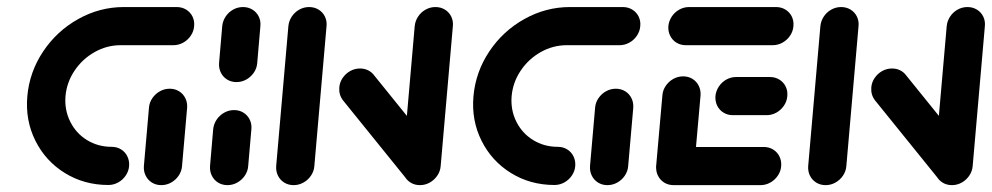

<svg xmlns="http://www.w3.org/2000/svg" viewBox="-20 -539 2888 559"><path d="M355.9 -55.9Q354.8 -40.7 346.1 -28Q337.4 -15.2 324.1 -7.8Q310.7 -0.4 295.6 -0.4Q225.2 -0.4 168.9 -35.2Q112.6 -70 83 -129.4Q53.3 -188.9 59.6 -259.3Q65.9 -329.6 105.7 -389.3Q145.6 -448.9 208 -483.7Q270.4 -518.5 340.7 -518.5H494.4Q509.6 -518.5 521.9 -511.1Q534.1 -503.7 540.4 -490.9Q546.7 -478.1 545.2 -463Q544.1 -447.8 535.4 -435Q526.7 -422.2 513.3 -414.8Q500 -407.4 484.8 -407.4H331.1Q291.1 -407.4 255.6 -387.4Q220 -367.4 197.2 -333.5Q174.4 -299.6 170.7 -259.3Q167.4 -219.3 184.3 -185.2Q201.1 -151.1 233.1 -131.3Q265.2 -111.5 305.2 -111.5Q320.4 -111.5 332.4 -104.1Q344.4 -96.7 350.7 -83.9Q357 -71.1 355.9 -55.9ZM449.6 0Q434.4 0 422.4 -7.4Q410.4 -14.8 404.1 -27.6Q397.8 -40.4 398.9 -55.6L413.7 -225.2Q414.8 -240.4 423.5 -253.1Q432.2 -265.9 445.6 -273.3Q458.9 -280.7 474.1 -280.7Q489.3 -280.7 501.3 -273.3Q513.3 -265.9 519.6 -253.1Q525.9 -240.4 524.8 -225.2L510 -55.6Q508.9 -40.4 500.2 -27.6Q491.5 -14.8 478.1 -7.4Q464.8 0 449.6 0Z M642.2 0Q627 0 615 -7.4Q603 -14.8 596.7 -27.6Q590.4 -40.4 591.5 -55.6L600.7 -163Q602.2 -178.1 610.9 -190.9Q619.6 -203.7 633 -211.1Q646.3 -218.5 661.5 -218.5Q676.7 -218.5 688.7 -211.1Q700.7 -203.7 707 -190.9Q713.3 -178.1 711.9 -163L702.6 -55.6Q701.5 -40.4 692.8 -27.6Q684.1 -14.8 670.7 -7.4Q657.4 0 642.2 0ZM668.5 -300Q653.3 -300 641.3 -307.4Q629.3 -314.8 623 -327.6Q616.7 -340.4 617.8 -355.6L627 -463Q628.5 -478.1 637 -490.9Q645.6 -503.7 658.9 -511.1Q672.2 -518.5 687.4 -518.5Q702.6 -518.5 714.8 -511.1Q727 -503.7 733.3 -490.9Q739.6 -478.1 738.1 -463L728.9 -355.6Q727.8 -340.4 719.1 -327.6Q710.4 -314.8 697 -307.4Q683.7 -300 668.5 -300Z M834.8 0Q819.6 0 807.6 -7.4Q795.6 -14.8 789.3 -27.6Q783 -40.4 784.1 -55.6L819.6 -463Q821.1 -478.1 829.6 -490.9Q838.1 -503.7 851.5 -511.1Q864.8 -518.5 880 -518.5Q895.2 -518.5 907.4 -511.1Q919.6 -503.7 925.9 -490.9Q932.2 -478.1 930.7 -463L895.2 -55.6Q894.1 -40.4 885.4 -27.6Q876.7 -14.8 863.3 -7.4Q850 0 834.8 0ZM967.8 -284.1Q968.9 -299.3 977.6 -312Q986.3 -324.8 999.6 -332.2Q1013 -339.6 1028.1 -339.6Q1040.4 -339.6 1050.7 -334.8Q1061.1 -330 1068.1 -321.1L1256.3 -88.1L1166.7 -14.1L978.5 -247Q966.3 -263 967.8 -284.1ZM1202.6 0Q1187.4 0 1175.4 -7.4Q1163.3 -14.8 1157 -27.6Q1150.7 -40.4 1151.9 -55.6L1187.4 -463Q1188.9 -478.1 1197.4 -490.9Q1205.9 -503.7 1219.3 -511.1Q1232.6 -518.5 1247.8 -518.5Q1263 -518.5 1275.2 -511.1Q1287.4 -503.7 1293.7 -490.9Q1300 -478.1 1298.5 -463L1263 -55.6Q1261.9 -40.4 1253.1 -27.6Q1244.4 -14.8 1231.1 -7.4Q1217.8 0 1202.6 0Z M1654.8 -55.9Q1653.7 -40.7 1645 -28Q1636.3 -15.2 1623 -7.8Q1609.6 -0.4 1594.4 -0.4Q1524.1 -0.4 1467.8 -35.2Q1411.5 -70 1381.9 -129.4Q1352.2 -188.9 1358.5 -259.3Q1364.8 -329.6 1404.6 -389.3Q1444.4 -448.9 1506.9 -483.7Q1569.3 -518.5 1639.6 -518.5H1793.3Q1808.5 -518.5 1820.7 -511.1Q1833 -503.7 1839.3 -490.9Q1845.6 -478.1 1844.1 -463Q1843 -447.8 1834.3 -435Q1825.6 -422.2 1812.2 -414.8Q1798.9 -407.4 1783.7 -407.4H1630Q1590 -407.4 1554.4 -387.4Q1518.9 -367.4 1496.1 -333.5Q1473.3 -299.6 1469.6 -259.3Q1466.3 -219.3 1483.1 -185.2Q1500 -151.1 1532 -131.3Q1564.1 -111.5 1604.1 -111.5Q1619.3 -111.5 1631.3 -104.1Q1643.3 -96.7 1649.6 -83.9Q1655.9 -71.1 1654.8 -55.9ZM1748.5 0Q1733.3 0 1721.3 -7.4Q1709.3 -14.8 1703 -27.6Q1696.7 -40.4 1697.8 -55.6L1712.6 -225.2Q1713.7 -240.4 1722.4 -253.1Q1731.1 -265.9 1744.4 -273.3Q1757.8 -280.7 1773 -280.7Q1788.1 -280.7 1800.2 -273.3Q1812.2 -265.9 1818.5 -253.1Q1824.8 -240.4 1823.7 -225.2L1808.9 -55.6Q1807.8 -40.4 1799.1 -27.6Q1790.4 -14.8 1777 -7.4Q1763.7 0 1748.5 0Z M1890 -51.9 1908.5 -261.1Q1909.6 -276.3 1918.3 -289.1Q1927 -301.9 1940.4 -309.3Q1953.7 -316.7 1968.9 -316.7Q1984.1 -316.7 1996.1 -309.3Q2008.1 -301.9 2014.4 -289.1Q2020.7 -276.3 2019.6 -261.1L2001.1 -51.9ZM2254.4 -55.6Q2253.3 -40.4 2244.6 -27.6Q2235.9 -14.8 2222.6 -7.4Q2209.3 0 2194.1 0H1941.1Q1925.9 0 1913.9 -7.4Q1901.9 -14.8 1895.6 -27.6Q1889.3 -40.4 1890.4 -55.6Q1891.5 -70.7 1900.2 -83.5Q1908.9 -96.3 1922.2 -103.7Q1935.6 -111.1 1950.7 -111.1H2203.7Q2218.9 -111.1 2230.9 -103.7Q2243 -96.3 2249.3 -83.5Q2255.6 -70.7 2254.4 -55.6ZM2063 -259.3Q2064.4 -274.4 2073 -287.2Q2081.5 -300 2094.8 -307.4Q2108.1 -314.8 2123.3 -314.8H2221.5Q2236.7 -314.8 2248.9 -307.4Q2261.1 -300 2267.4 -287.2Q2273.7 -274.4 2272.2 -259.3Q2271.1 -244.1 2262.4 -231.3Q2253.7 -218.5 2240.4 -211.1Q2227 -203.7 2211.9 -203.7H2113.7Q2098.5 -203.7 2086.5 -211.1Q2074.4 -218.5 2068.1 -231.3Q2061.9 -244.1 2063 -259.3ZM1925.9 -463Q1927.4 -478.1 1935.9 -490.9Q1944.4 -503.7 1957.8 -511.1Q1971.1 -518.5 1986.3 -518.5H2239.3Q2254.4 -518.5 2266.7 -511.1Q2278.9 -503.7 2285.2 -490.9Q2291.5 -478.1 2290 -463Q2288.9 -447.8 2280.2 -435Q2271.5 -422.2 2258.1 -414.8Q2244.8 -407.4 2229.6 -407.4H1976.7Q1961.5 -407.4 1949.4 -414.8Q1937.4 -422.2 1931.1 -435Q1924.8 -447.8 1925.9 -463Z M2383.7 0Q2368.5 0 2356.5 -7.4Q2344.4 -14.8 2338.1 -27.6Q2331.9 -40.4 2333 -55.6L2368.5 -463Q2370 -478.1 2378.5 -490.9Q2387 -503.7 2400.4 -511.1Q2413.7 -518.5 2428.9 -518.5Q2444.1 -518.5 2456.3 -511.1Q2468.5 -503.7 2474.8 -490.9Q2481.1 -478.1 2479.6 -463L2444.1 -55.6Q2443 -40.4 2434.3 -27.6Q2425.6 -14.8 2412.2 -7.4Q2398.9 0 2383.7 0ZM2516.7 -284.1Q2517.8 -299.3 2526.5 -312Q2535.2 -324.8 2548.5 -332.2Q2561.9 -339.6 2577 -339.6Q2589.3 -339.6 2599.6 -334.8Q2610 -330 2617 -321.1L2805.2 -88.1L2715.6 -14.1L2527.4 -247Q2515.2 -263 2516.7 -284.1ZM2751.5 0Q2736.3 0 2724.3 -7.4Q2712.2 -14.8 2705.9 -27.6Q2699.6 -40.4 2700.7 -55.6L2736.3 -463Q2737.8 -478.1 2746.3 -490.9Q2754.8 -503.7 2768.1 -511.1Q2781.5 -518.5 2796.7 -518.5Q2811.9 -518.5 2824.1 -511.1Q2836.3 -503.7 2842.6 -490.9Q2848.9 -478.1 2847.4 -463L2811.9 -55.6Q2810.7 -40.4 2802 -27.6Q2793.3 -14.8 2780 -7.4Q2766.7 0 2751.5 0Z"/></svg>

Font: 26F Galaxy Sans Oblique
Style: Regular
Weight: 400
Italic angle: -5°
Designer: C₂₉H₂₅N₃O₅
Version: Version 1.200;FEAKit 1.0